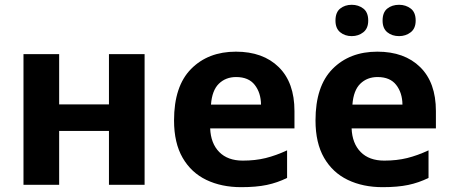

<svg xmlns="http://www.w3.org/2000/svg" viewBox="-20 -772 1884 802"><path d="M227.1 -545.9V-335.9H435.1V-545.9H584V0H435.1V-225.1H227.1V0H78.1V-545.9Z M965.3 -556.2Q1078.6 -556.2 1144.3 -491.7Q1210 -427.2 1210 -308.1V-235.8H857.9Q860.4 -172.9 895.8 -137Q931.2 -101.1 994.1 -101.1Q1046.4 -101.1 1089.8 -111.8Q1133.3 -122.6 1179.2 -144V-28.8Q1138.7 -8.8 1094.5 0.5Q1050.3 9.8 987.3 9.8Q905.3 9.8 842 -20.5Q778.8 -50.8 742.9 -112.8Q707 -174.8 707 -269Q707 -412.1 778.3 -484.1Q849.6 -556.2 965.3 -556.2ZM966.3 -450.2Q922.9 -450.2 894.3 -422.4Q865.7 -394.5 861.3 -335H1070.3Q1069.8 -384.3 1044.2 -417.2Q1018.6 -450.2 966.3 -450.2Z M1556.2 -556.2Q1669.4 -556.2 1735.1 -491.7Q1800.8 -427.2 1800.8 -308.1V-235.8H1448.7Q1451.2 -172.9 1486.6 -137Q1522 -101.1 1585 -101.1Q1637.2 -101.1 1680.7 -111.8Q1724.1 -122.6 1770 -144V-28.8Q1729.5 -8.8 1685.3 0.5Q1641.1 9.8 1578.1 9.8Q1496.1 9.8 1432.9 -20.5Q1369.6 -50.8 1333.7 -112.8Q1297.9 -174.8 1297.9 -269Q1297.9 -412.1 1369.1 -484.1Q1440.4 -556.2 1556.2 -556.2ZM1557.1 -450.2Q1513.7 -450.2 1485.1 -422.4Q1456.5 -394.5 1452.1 -335H1661.1Q1660.6 -384.3 1635 -417.2Q1609.4 -450.2 1557.1 -450.2ZM1381.3 -686Q1381.3 -720.7 1401.1 -736.3Q1420.9 -752 1449.2 -752Q1477.1 -752 1497.6 -736.3Q1518.1 -720.7 1518.1 -686Q1518.1 -653.3 1497.6 -637.2Q1477.1 -621.1 1449.2 -621.1Q1420.9 -621.1 1401.1 -637.2Q1381.3 -653.3 1381.3 -686ZM1578.1 -686Q1578.1 -720.7 1597.9 -736.3Q1617.7 -752 1647 -752Q1674.8 -752 1695.6 -736.3Q1716.3 -720.7 1716.3 -686Q1716.3 -653.3 1695.6 -637.2Q1674.8 -621.1 1647 -621.1Q1617.7 -621.1 1597.9 -637.2Q1578.1 -653.3 1578.1 -686Z"/></svg>

Font: Open Sans
Style: Bold
Weight: 700
Designer: Monotype Design Team
Foundry: Monotype Imaging Inc.
Version: Version 3.000; ttfautohint (v1.8.4)